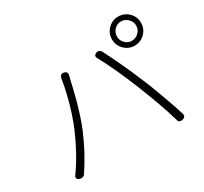

<svg xmlns="http://www.w3.org/2000/svg" viewBox="-156 -1017 1311 1231"><g transform="rotate(-30 500.0 -401.5)"><path d="M772 -684Q772 -655 792.5 -634Q813 -613 842 -613Q871 -613 892.5 -634Q914 -655 914 -684Q914 -713 892.5 -734.5Q871 -756 842 -756Q813 -756 792.5 -734.5Q772 -713 772 -684ZM735 -684Q735 -729 766.5 -760.5Q798 -792 842 -792Q887 -792 918.5 -760.5Q950 -729 950 -684Q950 -640 918.5 -608.5Q887 -577 842 -577Q798 -577 766.5 -608.5Q735 -640 735 -684ZM233 -294Q255 -344 274 -403Q293 -462 307.5 -522Q322 -582 330 -634Q332 -645 340 -651Q348 -657 360 -655L364 -654Q375 -652 380 -643.5Q385 -635 382 -624Q381 -617 379.5 -612Q378 -607 374 -592Q369 -571 360.5 -533.5Q352 -496 339.5 -451Q327 -406 312 -359.5Q297 -313 280 -272Q252 -206 219.5 -145.5Q187 -85 147 -25Q141 -16 130 -13Q119 -10 108 -14L104 -16Q94 -20 91 -29Q88 -38 95 -47Q138 -107 172.5 -170.5Q207 -234 233 -294ZM725 -343Q694 -420 659 -496.5Q624 -573 592 -630Q587 -640 590.5 -648.5Q594 -657 604 -661L607 -662Q617 -666 627 -661.5Q637 -657 642 -648Q670 -593 705.5 -518Q741 -443 775 -360Q797 -309 818 -252Q839 -195 858 -141.5Q877 -88 890 -45Q897 -21 872 -13L867 -12Q857 -9 848 -13.5Q839 -18 837 -28Q818 -95 787.5 -179.5Q757 -264 725 -343Z"/></g></svg>

Font: Chiron GoRound TC L
Style: Regular
Weight: 300
Designer: Ryoko NISHIZUKA 西塚涼子 (kana, bopomofo & ideographs); Paul D. Hunt (Latin, Greek & Cyrillic); Sandoll Communications 산돌커뮤니
Foundry: Adobe
Version: Version 1.000;hotconv 1.1.1;makeotfexe 2.6.0